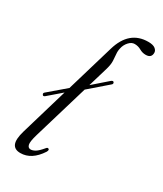

<svg xmlns="http://www.w3.org/2000/svg" viewBox="-185 -794 744 874"><g transform="rotate(30 187.5 -357.0)"><path d="M31 -273Q25.5 -280.5 34.5 -287L120.5 -360.5L194 -609Q227 -722 327 -722Q352 -722 363.5 -713Q375 -704 375 -692Q375 -664.5 345 -664.5Q327.5 -664.5 312 -673.5Q296.5 -682.5 278 -682.5Q261.5 -682.5 247.8 -667Q234 -651.5 230 -632Q226 -616 227.8 -600.5Q229.5 -585 230.2 -566.2Q231 -547.5 223.5 -521.5L192.5 -417L267.5 -482.5Q277 -490 281.5 -483.5Q286 -476 278 -470L184 -388.5L98.5 -101Q86 -59 89.8 -44.2Q93.5 -29.5 107 -29.5Q118 -29.5 131.2 -37.5Q144.5 -45.5 163.5 -68.5Q169.5 -76.5 175 -74Q183.5 -71 175.5 -57Q133 8 74.5 8Q43.5 8 34 -14Q24.5 -36 38.5 -84L111.5 -331.5L43 -272.5Q35 -266.5 31 -273Z"/></g></svg>

Font: Fraunces 144pt Soft Light
Style: Italic
Weight: 300
Italic angle: -16°
Version: Version 1.000;[b76b70a41]